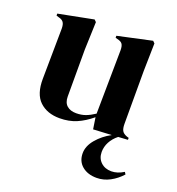

<svg xmlns="http://www.w3.org/2000/svg" viewBox="-130 -596 853 925"><g transform="rotate(20 296.5 -133.0)"><path d="M593 161Q568 189 535.5 206.5Q503 224 467 224Q421 224 392.5 200Q364 176 364 135Q364 98 393.5 63Q423 28 466 5L372 10L363 -49Q326 -18 287.5 -1.5Q249 15 201 15Q137 15 98.5 -21.5Q60 -58 61 -137L64 -394Q64 -416 56.5 -426.5Q49 -437 31 -441L19 -445V-455L198 -490L208 -480L203 -338V-97Q203 -66 220.5 -50.5Q238 -35 268 -35Q295 -35 316.5 -43Q338 -51 362 -67L366 -393Q366 -415 359 -425Q352 -435 333 -439L323 -442V-452L498 -490L508 -480L505 -338V-67Q505 -44 511.5 -32Q518 -20 537 -13L547 -10V0L498 3Q474 22 461 46.5Q448 71 448 98Q448 130 469 150Q490 170 523 170Q554 170 586 150Z"/></g></svg>

Font: DeepMind Serif Display
Style: Regular
Weight: 800
Designer: Frank Grießhammer / Modifications: Colophon Foundry
Foundry: Colophon Foundry
Version: Version 5.002